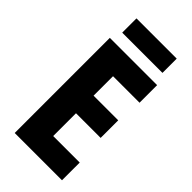

<svg xmlns="http://www.w3.org/2000/svg" viewBox="-272 -953 1019 1019"><g transform="rotate(45 237.0 -443.5)"><path d="M400 -887H98V-780H400ZM426 0V-133H227V-304H412V-436H227V-582H426V-714H71V0Z"/></g></svg>

Font: Noto Sans Malayalam Condensed ExtraBold
Style: Regular
Weight: 800
Width: 3
Designer: Jelle Bosma - Monotype Design Team
Foundry: Monotype Imaging Inc.
Version: Version 2.104